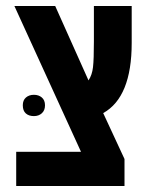

<svg xmlns="http://www.w3.org/2000/svg" viewBox="-20 -620 485 640"><path d="M324 -243 395 -90V0H34V-114H250L28 -600H164L275 -352Q287 -370 290 -396Q293 -422 293 -482V-600H419V-477Q419 -296 324 -243ZM93 -304Q109 -304 119.5 -295Q130 -286 130 -269Q130 -252 119.5 -242.5Q109 -233 93 -233Q76 -233 66 -242Q56 -251 56 -269Q56 -286 66.5 -295Q77 -304 93 -304Z"/></svg>

Font: Noto Sans Hebrew Cond
Style: Bold
Weight: 700
Width: 2
Designer: Monotype Design Team
Foundry: Monotype Imaging Inc.
Version: Version 1.000